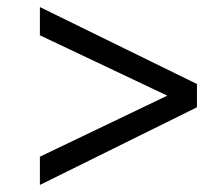

<svg xmlns="http://www.w3.org/2000/svg" viewBox="-20 -595 610 544"><path d="M93 -151 454 -324 93 -495V-575L538 -357V-291L93 -71Z"/></svg>

Font: Fixel Italic Variable Display Thin
Style: Italic
Weight: 100
Italic angle: -10°
Designer: AlfaBravo + MacPaw
Foundry: Kyrylo Tkachov, Marchela Mozhyna, Serhii Makarenko, Maria Weinstein, Zakhar Kryvoshyya
Version: Version 1.210;Glyphs 3.2 (3217)